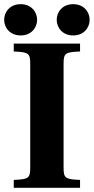

<svg xmlns="http://www.w3.org/2000/svg" viewBox="-33 -901 450 921"><path d="M239 -806C239 -768 267 -731 318 -731C369 -731 397 -768 397 -806C397 -844 369 -881 318 -881C267 -881 239 -844 239 -806ZM-13 -806C-13 -768 15 -731 66 -731C117 -731 145 -768 145 -806C145 -844 117 -881 66 -881C15 -881 -13 -844 -13 -806ZM33 0H351V-38C280 -41 272 -46 272 -97V-595C272 -646 280 -651 351 -654V-692H33V-654C104 -651 112 -646 112 -595V-97C112 -46 104 -41 33 -38Z"/></svg>

Font: Heuristica
Style: Bold
Weight: 700
Version: Version 1.0.1